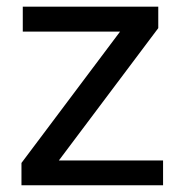

<svg xmlns="http://www.w3.org/2000/svg" viewBox="-20 -548 536 568"><path d="M462.4 0H78.1V-73.2H462.4ZM99.1 0H43.5V-65.9L390.6 -528.3H448.2V-464.8ZM408.2 -454.6H47.4V-528.3H408.2Z"/></svg>

Font: Heebo
Style: Regular
Weight: 400
Designer: Oded Ezer
Foundry: Ezer Type House
Version: Version 3.100